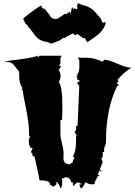

<svg xmlns="http://www.w3.org/2000/svg" viewBox="-22 -1049 760 1082"><path d="M235.8 -814.9 230 -814Q203.1 -822.3 189.5 -834.5Q175.8 -846.7 164.1 -864.7Q152.3 -882.8 140.1 -894L131.3 -909.2L122.6 -913.1L108.9 -941.9Q108.9 -946.8 143.6 -972.7Q178.2 -998.5 200.7 -1013.2L210.9 -1018.1Q211.4 -1017.1 212.6 -1012.5Q213.9 -1007.8 214.6 -1006.1Q215.3 -1004.4 217.5 -1002.2Q219.7 -1000 223.1 -1000Q226.6 -1000 228 -1001L254.4 -968.3Q267.1 -941.9 291.5 -941.9Q300.8 -941.9 309.1 -947.3L342.8 -971.2L350.6 -968.3L370.6 -984.4L373.5 -967.3Q378.9 -982.4 383.8 -1010.7L390.1 -998.5L397.9 -1002L411.1 -996.1L414.6 -1004.9L412.1 -1012.2L415 -1029.3H419.4Q424.3 -1029.3 434.1 -1024.2Q443.8 -1019 449.7 -1019H452.1Q488.8 -1007.3 506.8 -989.3Q513.2 -982.9 525.9 -967.5Q538.6 -952.1 547.4 -942.4L552.7 -924.8L563 -920.9L573.2 -926.8Q573.2 -906.7 559.8 -886.7Q546.4 -866.7 532.2 -855.2Q518.1 -843.8 495.6 -828.4Q473.1 -813 468.3 -809.1L471.2 -818.8L463.4 -816.4Q463.4 -823.2 460.4 -828.6Q455.6 -836.9 447.8 -833L414.1 -857.4Q406.2 -851.6 401.9 -851.6Q396.5 -850.6 394 -859.9Q380.4 -859.9 340.8 -834L333 -835.4L313.5 -819.8Q310.1 -820.3 306.6 -818.8Q289.1 -809.6 268.1 -803.7H265.1Q260.7 -803.7 251 -809.3Q241.2 -814.9 235.8 -814.9ZM424.8 -9.3 441.4 -11.2 415 -22.5 389.2 0V-15.1Q387.2 -23.4 380.4 -23.4V-14.2Q378.4 -30.8 370.8 -40.5Q363.3 -50.3 344.2 -50.3Q339.8 -43.5 334.2 -43.5Q328.6 -43.5 327.1 -44.4L328.6 -24.9Q328.6 11.7 318.4 11.7Q311 -13.2 298.8 -22.5Q292.5 -22.5 290.5 -21.5L298.8 -12.7L278.8 3.4L260.3 -7.8Q260.3 -22 247.6 -26.4Q231.4 -32.7 200.7 -32.7Q200.7 -38.6 186.8 -102.8Q172.9 -167 171.9 -168.9Q169.9 -167 167.7 -167Q165.5 -167 162.8 -170.2Q160.2 -173.3 160.2 -176Q160.2 -178.7 162.1 -180.7L151.9 -192.4L162.1 -214.8H151.9Q141.1 -227.5 140.4 -250Q139.6 -272.5 149.4 -277.3L142.1 -282.2V-293Q142.1 -350.6 125.5 -432.9Q108.9 -515.1 105 -543H98.6L105 -553.2Q85.9 -575.2 85.9 -625V-644.5Q78.1 -653.8 69.1 -666Q60.1 -678.2 56.2 -682.9Q52.2 -687.5 44.4 -692.9Q32.2 -701.2 -2 -701.2Q16.6 -705.6 88.9 -714.6Q161.1 -723.6 191.4 -734.9V-723.6L200.7 -734.9H327.1L318.4 -723.6V-689L308.6 -678.2Q309.1 -678.7 312.5 -678.7Q320.3 -678.7 320.3 -671.4Q320.3 -669.4 318.4 -667.5L308.6 -655.3Q319.3 -638.7 319.3 -619.6Q319.3 -600.6 308.6 -587.9Q329.6 -563.5 329.6 -448.2Q329.6 -397.5 327.1 -372.1H318.4V-293Q318.4 -275.4 327.4 -239.5Q336.4 -203.6 336.4 -189.9L335.4 -158.2Q335.4 -123.5 371.1 -123.5L389.2 -135.7V-146.5L397.9 -157.2L389.2 -168.9Q406.7 -195.3 406.7 -256.8V-282.2L410.6 -285.2L397.9 -305.2L406.7 -315.9V-339.8H415L424.8 -565.4L415 -576.2V-587.9H424.8Q426.8 -590.3 426.8 -593Q426.8 -595.7 419.2 -598.4Q411.6 -601.1 411.6 -603.3Q411.6 -605.5 415 -610.4L406.7 -620.1L408.2 -619.6Q410.2 -619.6 412.6 -622.6Q415 -625.5 415 -627.4Q415 -629.4 413.1 -630.4Q425.3 -642.6 425.3 -674.3Q425.3 -706.1 424.8 -712.4L415 -723.6H468.3Q506.3 -723.6 556.6 -701.2L564.9 -712.4Q590.3 -712.4 640.1 -689.9Q689.9 -667.5 718.3 -667.5Q679.2 -644.5 639.2 -598.6L648.9 -589.4H647Q643.6 -589.4 640.6 -586.2Q637.7 -583 637.7 -580.1Q637.7 -577.1 639.2 -576.2L649.9 -565.4H639.2Q575.2 -438 575.2 -252.4Q575.2 -233.9 564.9 -214.8V-192.4H556.6L557.6 -178.2Q557.6 -157.2 547.9 -157.2L556.6 -135.7L539.1 -90.3Q540 -92.3 542.2 -92.3Q544.4 -92.3 546.9 -89.1Q549.3 -85.9 549.3 -83.3Q549.3 -80.6 547.9 -79.1L539.1 -90.3L529.8 -67.4L539.1 -56.6H529.8L511.7 -22.5V-11.2Q508.8 -10.3 493.2 -10.3Q477.5 -10.3 459.5 -22.5Q456.1 -13.2 448 -0.5Q439.9 12.2 432.6 12.7Z"/></svg>

Font: Butcherman
Style: Regular
Weight: 400
Version: Version 001.004